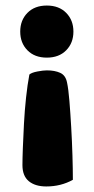

<svg xmlns="http://www.w3.org/2000/svg" viewBox="-20 -508 338 693"><path d="M61 88Q61 65 62.5 25.5Q64 -14 66.5 -61.5Q69 -109 74 -155.5Q79 -202 86 -239Q94 -246 115 -250Q136 -254 149 -254Q178 -254 197.5 -245Q217 -236 222 -210Q227 -187 230.5 -144Q234 -101 237 -49Q240 3 241.5 53Q243 103 243 141Q200 165 147 165Q107 165 84 146Q61 127 61 88ZM245 -394Q245 -353 219 -326.5Q193 -300 149 -300Q105 -300 79 -326.5Q53 -353 53 -394Q53 -435 79 -461.5Q105 -488 149 -488Q193 -488 219 -461.5Q245 -435 245 -394Z"/></svg>

Font: Baloo Bhaijaan 2 ExtraBold
Style: Regular
Weight: 800
Designer: Sanskriti Dholi, Noopur Datye and Ek Type
Foundry: Ek Type
Version: Version 1.701